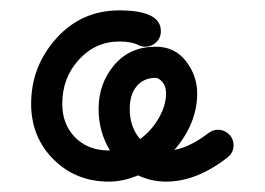

<svg xmlns="http://www.w3.org/2000/svg" viewBox="-20 -350 510 370"><path d="M300 -170Q300 -184 293 -192Q286 -200 280 -200Q257 -200 243.5 -184Q230 -168 230 -140Q230 -105 250 -82Q272 -98 286 -122.5Q300 -147 300 -170ZM400 -100Q412 -100 421 -91.5Q430 -83 430 -70Q430 -56 419 -47Q359 0 300 0Q272 0 246 -12Q217 0 190 0Q126 0 83 -43Q40 -86 40 -150Q40 -222 88.5 -276Q137 -330 210 -330Q290 -330 290 -290Q290 -277 281 -268.5Q272 -260 260 -260Q253 -260 247 -263Q234 -270 210 -270Q164 -270 132 -235Q100 -200 100 -150Q100 -110 125 -85Q150 -60 190 -60H192Q170 -96 170 -140Q170 -189 200 -224.5Q230 -260 280 -260Q317 -260 338.5 -232Q360 -204 360 -170Q360 -112 316 -61Q347 -67 381 -93Q390 -100 400 -100Z"/></svg>

Font: Pecita
Style: Book
Weight: 400
Width: 7
Version: Version 4.3